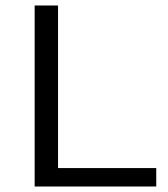

<svg xmlns="http://www.w3.org/2000/svg" viewBox="-20 -678 610 698"><path d="M191 -67H548V0H106V-658H191Z"/></svg>

Font: EauTestText Medium
Style: Regular
Weight: 500
Designer: Christian Thalmann (Catharsis Fonts)
Version: Version 0.001;PS 000.001;hotconv 1.0.88;makeotf.lib2.5.64775